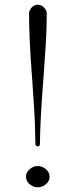

<svg xmlns="http://www.w3.org/2000/svg" viewBox="-20 -780 290 813"><path d="M130 -169Q129 -259 123 -346Q117 -433 116 -448Q103 -615 103 -723Q103 -736 114 -748Q125 -760 140 -760Q155 -760 166.5 -748Q178 -736 178 -723Q178 -659 173.5 -588Q169 -517 164 -450Q150 -274 149 -169Q149 -165 146.5 -162.5Q144 -160 140 -160Q136 -160 133 -162.5Q130 -165 130 -169ZM90 -32Q90 -50 105.5 -63.5Q121 -77 140 -77Q159 -77 174.5 -63.5Q190 -50 190 -32Q190 -13 174.5 0Q159 13 140 13Q121 13 105.5 0Q90 -13 90 -32Z"/></svg>

Font: Viaoda Libre
Style: Regular
Weight: 400
Designer: Gydient
Version: Version 2.000